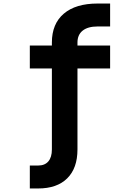

<svg xmlns="http://www.w3.org/2000/svg" viewBox="-20 -868 740 1088"><path d="M604 -848V-718H533Q478 -718 448.5 -694.5Q419 -671 419 -627V-610H604V-480H419V-21Q419 85 361 142.5Q303 200 196 200H149V70H196Q234 70 254 46.5Q274 23 274 -21V-480H149V-610H274V-627Q274 -733 341.5 -790.5Q409 -848 533 -848Z"/></svg>

Font: Martian Mono SemiExpanded SemiBold
Style: Regular
Weight: 600
Monospace: yes
Version: Version 0.930